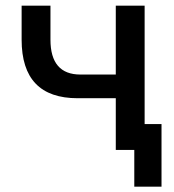

<svg xmlns="http://www.w3.org/2000/svg" viewBox="-20 -538 626 689"><path d="M461.9 131.8V0H395.5V-185.5H258.8Q57.6 -185.5 57.6 -395.5V-517.6H161.1V-395.5Q161.1 -270.5 268.6 -270.5H395.5V-517.6H499V-92.8H559.6V131.8Z"/></svg>

Font: Cascadia Mono PL
Style: Regular
Weight: 400
Monospace: yes
Designer: Aaron Bell
Foundry: Saja Typeworks
Version: Version 2404.023; ttfautohint (v1.8.4)